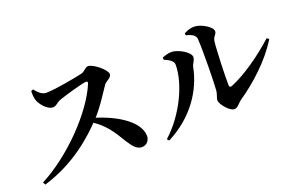

<svg xmlns="http://www.w3.org/2000/svg" viewBox="-90 -1062 2180 1419"><g transform="rotate(-20 1000.0 -352.0)"><path d="M55.7 -15.5 67.3 4.7C321.5 -72.7 479.3 -222.4 570.1 -316.4C642 -391 698.5 -486.3 736.2 -540.2C747.7 -557 794.4 -572.3 794.4 -600.7C794.4 -633.3 703.6 -710.3 661.1 -710.3C640.3 -710.3 623 -680.7 598.2 -675C550.4 -663.4 375.1 -630.3 305.6 -630.3C271.9 -630.3 244.5 -659.1 221.7 -687.6L205.3 -680.8C203.9 -653.5 206.1 -628.4 212.5 -607.8C224.5 -571.4 271.8 -512.5 315.9 -512.5C344.5 -512.5 355.7 -536.6 388.9 -547.9C439.1 -565.1 567 -602.9 607.2 -606.7C618.2 -607.2 624.2 -603 618.5 -588.1C537.3 -392.5 291.4 -137.5 55.7 -15.5ZM834.2 -11.3C873.6 -11.3 896.4 -45.4 896.4 -75.8C896.4 -197.2 718.1 -300.5 536.1 -346.3L520.2 -326.4C639.7 -259.1 683.4 -179.2 735.4 -93.9C769.4 -41.4 794.7 -11.3 834.2 -11.3Z M1571.5 -41.1C1599.4 -41.1 1618.2 -75.1 1640.7 -90.3C1765.2 -174.8 1905.6 -301.4 1989.7 -440.3L1974 -452.7C1860.5 -350.3 1724.2 -254.6 1612.9 -209.2C1598.3 -203.3 1590.4 -208.2 1590.4 -223.9C1589 -295 1595.8 -505.9 1603.9 -564.4C1608.8 -601.2 1634.1 -606 1634.1 -632.6C1634.1 -665.7 1552.7 -716.2 1498.8 -716.2C1471.5 -716.2 1450.4 -710.5 1417.9 -693.6L1419.1 -677.1C1466.3 -666.4 1493 -649 1494.8 -620.6C1500.8 -523.9 1496.7 -268.6 1491.9 -219.5C1488.2 -180.3 1474.6 -166.6 1474.6 -144.5C1474.6 -114.9 1534.3 -41.1 1571.5 -41.1ZM1025.5 -3.2 1038.7 11.8C1247.6 -95.4 1357 -268 1390.7 -437.6C1395.7 -463.1 1417.4 -481.8 1417.4 -507.4C1417.4 -548 1326.6 -596.6 1281.1 -597.7C1251.4 -598.2 1226.3 -589.4 1204 -580.8V-563.7C1237.9 -549.2 1275.2 -530.5 1275.2 -498.3C1275.2 -353.7 1178 -140.4 1025.5 -3.2Z"/></g></svg>

Font: Source Han Serif TW VF
Style: Regular
Weight: 250
Designer: Ryoko NISHIZUKA 西塚涼子 (kana & ideographs); Frank Grießhammer (Latin, Greek & Cyrillic); Wenlong ZHANG 张文龙 (bopomofo); San
Foundry: Adobe
Version: Version 2.002;hotconv 1.1.0;makeotfexe 2.6.0